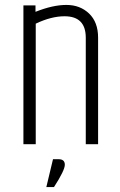

<svg xmlns="http://www.w3.org/2000/svg" viewBox="-20 -585 488 779"><path d="M218 61Q243 61 243 83.5Q243 106 199 174H168L195 61ZM124 -537Q194 -565 249.5 -565Q305 -565 341.5 -530Q378 -495 378 -432V0H328V-432Q328 -519 242 -519Q188 -519 125 -489V0H75V-563H124Z"/></svg>

Font: Khand Light
Style: Regular
Weight: 300
Designer: Devanagari: Sanchit Sawaria, Jyotish Sonowal; Latin: Satya Rajpurohit
Foundry: Indian Type Foundry
Version: Version 1.101;PS 1.0;hotconv 1.0.78;makeotf.lib2.5.61930; tt